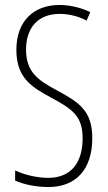

<svg xmlns="http://www.w3.org/2000/svg" viewBox="-20 -744 434 774"><path d="M352 -187C352 -297 300 -331 209 -380C137 -419 85 -451 85 -544C85 -632 133 -688 221 -688C249 -688 290 -682 329 -661L344 -695C314 -710 267 -724 220 -724C117 -724 46 -660 46 -543C46 -429 109 -392 187 -350C274 -303 313 -275 313 -186C313 -90 268 -27 174 -27C131 -27 78 -39 41 -57V-16C81 2 133 10 175 10C287 10 352 -62 352 -187Z"/></svg>

Font: Noto Sans Devanagari UI ExtraCondensed ExtraLight
Style: Regular
Weight: 200
Width: 2
Designer: Jelle Bosma - Monotype Design Team
Foundry: Monotype Imaging Inc.
Version: Version 2.004